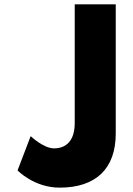

<svg xmlns="http://www.w3.org/2000/svg" viewBox="-20 -845 611 880"><path d="M510.5 -825H322.5V-281C322.5 -198 281.5 -165 227.5 -165C179.5 -165 120.5 -221 120.5 -221L60.5 -64C60.5 -64 135.5 15 253.5 15C418.5 15 510.5 -71 510.5 -233Z"/></svg>

Font: Sztylet
Style: Bd
Weight: 700
Foundry: Cannot Into Space Fonts, PlusOne Fonts
Version: Version 0.12